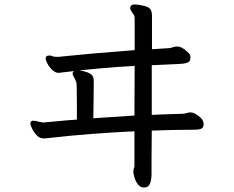

<svg xmlns="http://www.w3.org/2000/svg" viewBox="-20 -760 1040 854"><path d="M183 -500Q183 -513 199 -513Q206 -513 211 -511Q216 -509 219 -508Q224 -508 228.5 -507.5Q233 -507 239 -507Q244 -507 289 -512Q372 -521 579 -537V-676Q579 -689 575.5 -693.5Q572 -698 565.5 -708Q559 -718 559 -724Q559 -730 563 -735Q567 -740 579 -740Q596 -740 625 -733Q645 -727 650.5 -716.5Q656 -706 656 -688V-541L733 -546Q741 -547 749.5 -550Q758 -553 768 -553H771Q788 -553 814 -529Q826 -519 827 -508V-503Q827 -486 813 -481Q802 -477 784 -476L655 -470V-249Q688 -251 793 -254Q801 -254 809.5 -257Q818 -260 828 -260H830Q843 -259 863 -244.5Q883 -230 885 -214Q885 -214 885.5 -212.5Q886 -211 886 -208Q886 -190 871 -186Q860 -183 842 -183Q748 -183 655 -179Q654 -101 654 -46V18Q654 24 652.5 37Q651 50 645 61Q638 74 620.5 74Q603 74 592.5 59Q582 44 578 29Q573 10 573 8V5Q573 -4 575.5 -11Q578 -18 578 -21V-176Q383 -167 205 -147Q183 -144 177 -144Q156 -144 142.5 -159Q129 -174 122 -189.5Q115 -205 115 -210Q115 -221 124 -223H125H128Q140 -223 156 -218Q169 -215 171.5 -215Q174 -215 176.5 -215.5Q179 -216 198.5 -217.5Q218 -219 253 -222.5Q288 -226 322 -228V-305Q322 -343 321 -382Q321 -393 317 -400Q316 -405 309.5 -415.5Q303 -426 303 -433Q303 -440 310 -444Q264 -439 255 -437.5Q246 -436 238 -436Q225 -437 212 -449.5Q199 -462 191 -477Q183 -492 183 -500ZM397 -395 396 -294Q396 -263 395 -234Q440 -237 578 -246L579 -467Q490 -462 432.5 -456.5Q375 -451 333 -447Q351 -445 369 -438Q387 -431 392 -422Q397 -413 397 -395Z"/></svg>

Font: Moon Stars Kai HW
Style: Bold
Weight: 700
Designer: GuiWonder
Version: Version 1.101